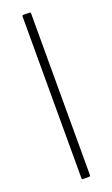

<svg xmlns="http://www.w3.org/2000/svg" viewBox="-133 -687 421 720"><g transform="rotate(-20 77.5 -327.5)"><path d="M65 0Q61 0 61 -5V-650Q61 -655 65 -655H90Q95 -655 95 -650V-5Q95 0 90 0Z"/></g></svg>

Font: Sofia Sans Extra Condensed ExtraLight
Style: Regular
Weight: 250
Designer: Botio Nikoltchev, Ani Petrova
Foundry: lettersoup
Version: Version 4.101